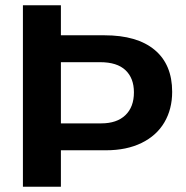

<svg xmlns="http://www.w3.org/2000/svg" viewBox="-20 -708 707 728"><path d="M632.8 -359.9Q632.8 -294.4 603.3 -244.1Q573.7 -193.8 516.8 -166Q460 -138.2 381.8 -138.2H210.9V0H66.9V-688H210.9V-574.2H376Q500 -574.2 566.4 -518.8Q632.8 -463.4 632.8 -359.9ZM487.8 -357.9Q487.8 -411.6 455.8 -441.9Q423.8 -472.2 359.9 -472.2H210.9V-240.2H363.8Q422.9 -240.2 455.3 -271.2Q487.8 -302.2 487.8 -357.9Z"/></svg>

Font: Liberation Sans
Style: Bold
Weight: 700
Designer: Steve Matteson
Foundry: Ascender Corporation
Version: Version 2.1.5